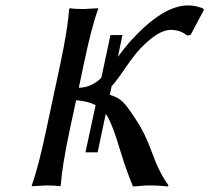

<svg xmlns="http://www.w3.org/2000/svg" viewBox="-20 -678 766 702"><path d="M336.9 -121.1H292.5L329.6 -293.5Q301.8 -308.1 258.3 -311.5L234.4 -200.2Q207 -70.8 202.1 0L199.2 2.9Q182.6 0 148.9 0Q148.9 0 96.2 2.9V0Q120.6 -67.9 148.4 -200.2L200.7 -444.8Q228 -574.2 232.9 -645L235.8 -647.9Q252.4 -645 286.1 -645Q286.1 -645 338.9 -647.9V-645Q314.5 -578.6 286.6 -444.8L268.1 -356.9Q314.9 -358.4 350.6 -393.6L383.8 -549.8H427.7L411.1 -470.2Q438 -506.8 460 -530.8Q575.7 -657.7 667 -658.2Q674.8 -658.2 680.2 -657.7Q685.5 -657.2 690.9 -656.2Q696.3 -655.3 699.2 -654.5Q702.1 -653.8 709.5 -651.6Q716.8 -649.4 721.7 -647.9L725.6 -642.1L677.2 -550.8L664.6 -547.9Q639.2 -568.8 604 -568.8Q559.1 -568.8 494.6 -502Q471.2 -477.5 437.3 -428Q403.3 -378.4 388.2 -362.8L381.3 -331.5Q412.1 -322.3 429.2 -305.2Q446.3 -288.1 472.2 -248Q477.1 -240.7 479.5 -236.8Q510.7 -189.9 536.6 -117.9Q562.5 -45.9 596.2 0L592.3 3.9Q566.9 0 516.1 0Q513.2 0 466.3 3.9Q452.1 -30.8 442.1 -58.8Q432.1 -86.9 421.1 -122.8Q410.2 -158.7 406.7 -168.9Q384.3 -237.8 366.7 -261.7Z"/></svg>

Font: Linux Biolinum O
Style: Italic
Weight: 400
Italic angle: -12°
Designer: Philipp H. Poll
Foundry: Philipp H. Poll
Version: Version 1.1.3